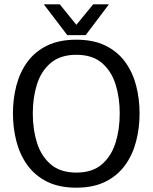

<svg xmlns="http://www.w3.org/2000/svg" viewBox="-20 -860 707 890"><path d="M334 10Q254 10 198 -18Q142 -46 107 -94.5Q72 -143 56 -205Q40 -267 40 -334Q40 -402 56 -463.5Q72 -525 107 -573Q142 -621 198 -648.5Q254 -676 334 -676Q413 -676 469 -648.5Q525 -621 560 -573Q595 -525 611 -463.5Q627 -402 627 -334Q627 -267 611 -205Q595 -143 560 -94.5Q525 -46 469 -18Q413 10 334 10ZM334 -60Q408 -60 452 -98Q496 -136 515.5 -198Q535 -260 535 -334Q535 -408 515.5 -469.5Q496 -531 452 -568.5Q408 -606 334 -606Q260 -606 215.5 -568.5Q171 -531 151.5 -469.5Q132 -408 132 -334Q132 -260 151.5 -198Q171 -136 215.5 -98Q260 -60 334 -60ZM485 -840 377 -697H292L183 -840H257L334 -745L412 -840Z"/></svg>

Font: Epunda Sans
Style: Regular
Weight: 400
Designer: Simon Atzbach
Foundry: typofactur
Version: Version 2.204; ttfautohint (v1.8.4.7-5d5b)